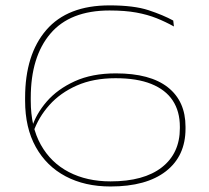

<svg xmlns="http://www.w3.org/2000/svg" viewBox="-20 -668 758 696"><path d="M380.5 8Q287.5 8 218 -28.8Q148.5 -65.5 109.8 -135Q71 -204.5 71 -302.5V-313.5Q71 -470.5 148 -559.5Q225 -648.5 377 -648.5Q465.5 -648.5 518.5 -631Q571.5 -613.5 608 -593.5L610.5 -572Q580 -589 547.5 -602Q515 -615 474.2 -622.5Q433.5 -630 377 -630Q234 -630 162.8 -546.2Q91.5 -462.5 91.5 -313.5V-302.5Q91.5 -208.5 128 -143.2Q164.5 -78 229.8 -44.2Q295 -10.5 380.5 -10.5Q501.5 -10.5 566.8 -61.5Q632 -112.5 632 -203.5V-208.5Q632 -264.5 606 -303.8Q580 -343 528.2 -363.8Q476.5 -384.5 399 -384.5Q318.5 -384.5 258.5 -358Q198.5 -331.5 159 -287.2Q119.5 -243 100.5 -188.5L90.5 -204.5H95Q110.5 -255 149.5 -300Q188.5 -345 251 -373.5Q313.5 -402 400 -402Q524.5 -402 588.5 -351.5Q652.5 -301 652.5 -208.5V-201.5Q652.5 -102.5 581.5 -47.2Q510.5 8 380.5 8Z"/></svg>

Font: Anek Latin Expanded Thin
Style: Regular
Weight: 250
Width: 7
Designer: Yesha Goshar
Foundry: Ek Type
Version: Version 1.003